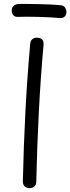

<svg xmlns="http://www.w3.org/2000/svg" viewBox="-20 -964 366 1000"><path d="M137 -733Q138 -752 148.5 -760Q159 -768 172 -768Q187 -768 197.5 -760Q208 -752 207 -733Q191 -553 182 -376Q173 -199 169 -19Q169 -1 158.5 7.5Q148 16 134 16Q120 16 109.5 7.5Q99 -1 99 -19Q103 -199 112 -376Q121 -553 137 -733ZM74 -876Q58 -875 49.5 -885Q41 -895 41 -910Q41 -924 51 -933Q61 -942 74 -943Q92 -944 121.5 -943.5Q151 -943 183.5 -942.5Q216 -942 246 -940.5Q276 -939 294 -937Q311 -936 318.5 -925Q326 -914 326 -901Q326 -888 317.5 -878.5Q309 -869 292 -870Q273 -872 244 -873.5Q215 -875 182 -876Q149 -877 120.5 -877Q92 -877 74 -876Z"/></svg>

Font: Playpen Sans Light
Style: Regular
Weight: 300
Designer: Laura Meseguer, Veronika Burian, José Scaglione
Foundry: TypeTogether
Version: Version 1.001